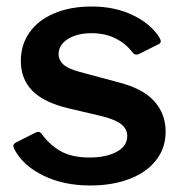

<svg xmlns="http://www.w3.org/2000/svg" viewBox="-20 -560 564 590"><path d="M335 -442C356.3 -431.3 373.7 -417 387 -399C390.3 -394.3 394.7 -392 400 -392C400.7 -392 403 -392.7 407 -394L469 -425C472.3 -427 474 -429.7 474 -433C474 -436.3 472.3 -440.7 469 -446C451.7 -473.3 424.7 -495.8 388 -513.5C351.3 -531.2 309.3 -540 262 -540C218 -540 179.5 -533 146.5 -519C113.5 -505 88.2 -485.3 70.5 -460C52.8 -434.7 44 -405.7 44 -373C44 -335.7 55.8 -305 79.5 -281C103.2 -257 140.3 -239 191 -227L293 -203C321.7 -195.7 341.8 -187.2 353.5 -177.5C365.2 -167.8 371 -156 371 -142C371 -121.3 360.2 -105.2 338.5 -93.5C316.8 -81.8 289 -76 255 -76C218.3 -76 188.5 -82.7 165.5 -96C142.5 -109.3 123 -127.3 107 -150C103.7 -153.3 100.7 -155 98 -155C94.7 -155 90.7 -153.7 86 -151L27 -121C23 -118.3 21 -115 21 -111C21 -109 22.3 -105.3 25 -100C42.3 -67.3 71.7 -40.8 113 -20.5C154.3 -0.2 202.7 10 258 10C302.7 10 342.5 3.3 377.5 -10C412.5 -23.3 439.8 -42.5 459.5 -67.5C479.2 -92.5 489 -122 489 -156C489 -192 477.3 -223 454 -249C430.7 -275 394 -294.3 344 -307L225 -339C200.3 -345.7 183.3 -353.5 174 -362.5C164.7 -371.5 160 -381.7 160 -393C160 -412.3 169.5 -428 188.5 -440C207.5 -452 231.7 -458 261 -458C289 -458 313.7 -452.7 335 -442Z"/></svg>

Font: Libre Franklin SemiBold
Style: Regular
Weight: 600
Designer: Pablo Impallari, Rodrigo Fuenzalida
Foundry: Impallari Type
Version: Version 1.002; ttfautohint (v1.5)